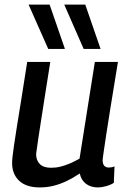

<svg xmlns="http://www.w3.org/2000/svg" viewBox="-20 -810 560 840"><path d="M154 10Q95 10 64 -19Q33 -48 33 -97Q33 -108 35 -126.5Q37 -145 41.5 -175.5Q46 -206 53.5 -253.5Q61 -301 72.5 -371Q84 -441 99 -539H200Q185 -445 175 -381Q165 -317 158.5 -275Q152 -233 148 -207Q144 -181 142 -165Q140 -149 138 -136Q138 -109 154 -92.5Q170 -76 203 -76Q225 -76 245 -81Q265 -86 286 -95Q307 -104 328 -116L395 -539H496Q476 -418 463.5 -340Q451 -262 444 -216Q437 -170 434 -148.5Q431 -127 430 -119.5Q429 -112 429 -110Q429 -93 436 -85Q443 -77 456 -77Q460 -77 467 -78Q474 -79 481 -82L478 -10Q464 -1 444 4.5Q424 10 408 10Q377 10 356 -6Q335 -22 329 -51Q299 -31 270.5 -17.5Q242 -4 213.5 3Q185 10 154 10ZM191 -596 105 -790H197L264 -596ZM346 -596 261 -790H353L420 -596Z"/></svg>

Font: Georama ExtraCondensed Thin Medium
Style: Italic
Weight: 500
Italic angle: -9°
Version: Version 1.001